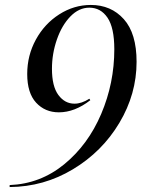

<svg xmlns="http://www.w3.org/2000/svg" viewBox="-20 -744 572 776"><path d="M442 -545Q442 -632 414.5 -672.5Q387 -713 341 -713Q299 -713 264.5 -677.5Q230 -642 210 -584.5Q190 -527 190 -466Q190 -395 216 -360Q242 -325 281 -325Q310 -325 341 -345L345 -339Q282 -290 218 -290Q162 -290 126 -329Q90 -368 90 -445Q90 -520 125 -584Q160 -648 219.5 -686Q279 -724 347 -724Q429 -724 480.5 -666.5Q532 -609 532 -494Q532 -364 462.5 -247.5Q393 -131 275 -60Q157 11 19 12V4Q143 -1 239.5 -80Q336 -159 389 -283.5Q442 -408 442 -545Z"/></svg>

Font: Nyght Serif Italic
Style: Regular
Weight: 400
Italic angle: -16°
Designer: Maksym Kobuzan
Version: Version 0.410